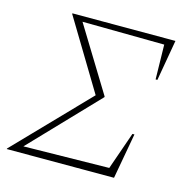

<svg xmlns="http://www.w3.org/2000/svg" viewBox="-97 -740 829 835"><g transform="rotate(15 317.5 -322.0)"><path d="M5 0 6 -3 318 -326 128 -641V-644H592L560 -460H552L549 -616L180 -620L357 -331V-328L72 -30L457 -36L516 -205H525L488 0Z"/></g></svg>

Font: Piazzolla Thin
Style: Italic
Weight: 100
Italic angle: -11.3°
Designer: Juan Pablo del Peral
Foundry: Huerta Tipografica
Version: Version 1.330